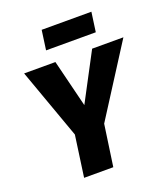

<svg xmlns="http://www.w3.org/2000/svg" viewBox="-159 -1013 987 1125"><g transform="rotate(-20 334.0 -450.0)"><path d="M389 -258 352 0H170L206 -257L49 -695H244L317 -400L473 -695H668ZM216 -778 233 -900H543L526 -778Z"/></g></svg>

Font: Trujillo ExtraBold
Style: Italic
Weight: 800
Italic angle: -8°
Designer: Fira Sans original fonts by bBox Type GmbH, Carrois Corporate GbR, & Edenspiekermann AG / Changes by Cristiano Sobral
Foundry: Fira Sans original fonts by bBox Type GmbH, Carrois Corporate GbR, & Edenspiekermann AG / Changes by Cristiano Sobral
Version: Version 4.301;July 28, 2020;FontCreator 13.0.0.2655 64-bit